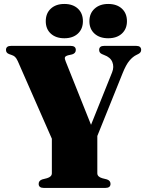

<svg xmlns="http://www.w3.org/2000/svg" viewBox="-20 -926 719 946"><path d="M524.5 -20Q524.5 0 498.5 0H196.5Q170.5 0 170.5 -20Q170.5 -36 188 -42L211.5 -48Q235.5 -55 235.5 -72.5V-242.5L67.5 -625Q60.5 -640 53.8 -646Q47 -652 37.5 -655L25 -659.5Q9.5 -665 9.5 -680Q9.5 -700 35 -700H327.5Q353.5 -700 353.5 -680Q353.5 -663.5 335.5 -658L315.5 -653.5Q301.5 -649.5 299.8 -643Q298 -636.5 304 -622.5L428.5 -311L532.5 -570Q543 -596.5 533.5 -620.2Q524 -644 493 -655L482.5 -659.5Q468.5 -665.5 468.5 -680Q468.5 -700 493.5 -700H650.5Q675.5 -700 675.5 -680Q675.5 -667 661.5 -660L652.5 -655.5Q634.5 -647 617.8 -627.2Q601 -607.5 584 -565L459.5 -256V-72.5Q459.5 -55 483.5 -48L507 -42Q524.5 -36 524.5 -20ZM297 -737.5Q255.5 -737.5 230.5 -760.2Q205.5 -783 205.5 -821.5Q205.5 -860.5 230.5 -883.5Q255.5 -906.5 297 -906.5Q339 -906.5 363.8 -883.5Q388.5 -860.5 388.5 -821.5Q388.5 -783.5 363.8 -760.5Q339 -737.5 297 -737.5ZM513 -737.5Q471 -737.5 445.8 -760.2Q420.5 -783 420.5 -821.5Q420.5 -860 446 -883.2Q471.5 -906.5 513 -906.5Q555.5 -906.5 580.5 -883.5Q605.5 -860.5 605.5 -821.5Q605.5 -783.5 580.5 -760.5Q555.5 -737.5 513 -737.5Z"/></svg>

Font: Fraunces 72pt S000 Black
Style: Regular
Weight: 900
Version: Version 1.000; ttfautohint (v1.8.3)